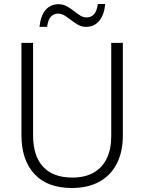

<svg xmlns="http://www.w3.org/2000/svg" viewBox="-20 -928 720 958"><path d="M593 -252Q593 -171 563 -112Q533 -53 476 -21.5Q419 10 338 10Q216 10 151.5 -60Q87 -130 87 -254V-714H145V-254Q145 -150 195 -96Q245 -42 341 -42Q404 -42 447 -66.5Q490 -91 512.5 -137Q535 -183 535 -248V-714H593ZM505 -908Q500 -854 475 -824Q450 -794 410 -794Q388 -794 370 -804Q352 -814 335.5 -827Q319 -840 303 -850Q287 -860 269 -860Q249 -860 234.5 -845.5Q220 -831 215 -794H177Q180 -822 187.5 -843Q195 -864 207 -878Q219 -892 235.5 -899.5Q252 -907 272 -907Q294 -907 312.5 -897Q331 -887 347.5 -874Q364 -861 379.5 -851Q395 -841 412 -841Q433 -841 448 -855.5Q463 -870 468 -908Z"/></svg>

Font: Noto Sans Display Light
Style: Regular
Weight: 300
Designer: Monotype Design Team
Foundry: Monotype Imaging Inc.
Version: Version 2.003